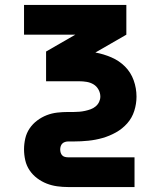

<svg xmlns="http://www.w3.org/2000/svg" viewBox="-20 -540 640 775"><path d="M523 215H255Q233 215 211 212Q189 209 168.5 201Q148 193 130 179.5Q112 166 99.5 147.5Q87 129 82 107Q77 85 77 63Q77 41 82 19Q87 -3 99.5 -21.5Q112 -40 130 -53.5Q148 -67 168.5 -75Q189 -83 211 -85.5Q233 -88 255 -88H278Q289 -88 300.5 -89Q312 -90 323.5 -92.5Q335 -95 346 -99Q357 -103 366 -110.5Q375 -118 380 -128.5Q385 -139 385 -150Q385 -165 377.5 -178.5Q370 -192 357.5 -199.5Q345 -207 330 -209.5Q315 -212 300 -212H166V-332L284 -400H77V-520H490V-400L365 -328Q398 -322 429.5 -308.5Q461 -295 484.5 -271.5Q508 -248 519.5 -216Q531 -184 531 -150Q531 -121 522 -92.5Q513 -64 493.5 -42Q474 -20 448 -5.5Q422 9 394 17Q366 25 336.5 28Q307 31 278 31H255Q249 31 242.5 33Q236 35 231.5 39.5Q227 44 225 50.5Q223 57 223 63Q223 70 225 76.5Q227 83 231.5 87.5Q236 92 242.5 93.5Q249 95 255 95H523Z"/></svg>

Font: Iosevka Aile Heavy
Style: Regular
Weight: 900
Designer: Belleve Invis
Foundry: Belleve Invis
Version: Version 31.1.0; ttfautohint (v1.8.4)